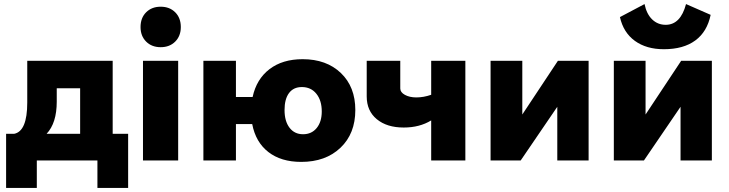

<svg xmlns="http://www.w3.org/2000/svg" viewBox="-20 -789 3582 944"><path d="M10 135V-131H49Q114 -143 114 -285V-490H534V-131H610V135H459V0H161V135ZM259 -289Q259 -184 209 -131H374V-355H259Z M671 -656Q671 -701 698.5 -728.5Q726 -756 770 -756Q814 -756 841.5 -728.5Q869 -701 869 -656Q869 -612 841.5 -584.5Q814 -557 770 -557Q726 -557 698.5 -584.5Q671 -612 671 -656ZM683 0V-490H856V0Z M980 0V-490H1140V-312H1222Q1241 -400 1305 -449Q1369 -498 1468 -498Q1585 -498 1656 -430Q1727 -362 1727 -248Q1727 -132 1654 -62.5Q1581 7 1461 7Q1362 7 1299.5 -41.5Q1237 -90 1220 -179H1140V0ZM1562 -241Q1562 -295 1535.5 -328Q1509 -361 1464 -361Q1423 -361 1401 -331.5Q1379 -302 1379 -248Q1379 -193 1403.5 -161Q1428 -129 1470 -129Q1512 -129 1537 -159.5Q1562 -190 1562 -241Z M1965 -162Q1882 -162 1832.5 -203Q1783 -244 1783 -315V-490H1948V-354Q1948 -335 1971 -322.5Q1994 -310 2027 -310Q2063 -310 2100 -323V-490H2268V0H2100V-197Q2043 -162 1965 -162Z M2392 0V-490H2548V-226L2723 -490H2874V0H2720V-264L2540 0Z M3244 -547Q3158 -547 3101.5 -588Q3045 -629 3028 -705L3149 -769Q3159 -720 3186.5 -693.5Q3214 -667 3253 -667Q3326 -667 3353 -769L3474 -716Q3457 -633 3398.5 -590Q3340 -547 3244 -547ZM2998 0V-490H3154V-226L3329 -490H3480V0H3326V-264L3146 0Z"/></svg>

Font: Cantarell Extra Bold
Style: Regular
Weight: 800
Designer: Dave Crossland, Nikolaus Waxweiler, Florian Fecher, Jacques Le Bailly, Eben Sorkin, Alexei Vanyashin, Alexios Zavras, Em
Version: Version 0.303